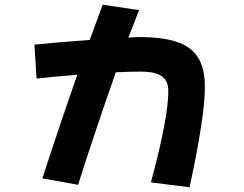

<svg xmlns="http://www.w3.org/2000/svg" viewBox="-20 -735 1040 820"><path d="M573.7 -691.9Q555.7 -643.6 528.3 -574.7Q581.1 -577.1 573.7 -576.7Q719.2 -577.1 783.7 -532.7Q855.5 -484.4 855 -364.3Q855.5 -239.7 789.6 64.9L624.5 43.9Q699.2 -232.4 698.7 -345.2Q699.2 -387.7 673.8 -407.2Q646.5 -429.7 577.6 -429.2Q540.5 -429.2 474.6 -426.3Q390.6 -187.5 313.5 54.2L161.1 26.9Q227.1 -177.7 310.1 -415.5Q194.3 -406.7 136.2 -399.4L127 -544.4Q205.6 -552.7 363.3 -564.5Q388.7 -633.8 418.5 -714.8Z"/></svg>

Font: Droid Sans
Style: Regular
Weight: 400
Foundry: Ascender Corporation
Version: Version 1.00 build 114